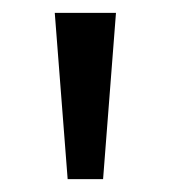

<svg xmlns="http://www.w3.org/2000/svg" viewBox="-20 -734 265 298"><path d="M160 -714 140 -456H85L65 -714Z"/></svg>

Font: Noto Sans Canadian Aboriginal
Style: Regular
Weight: 400
Designer: Monotype Design Team, Typotheque's Kevin King
Foundry: Monotype Imaging Inc.
Version: Version 2.002